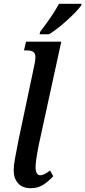

<svg xmlns="http://www.w3.org/2000/svg" viewBox="-20 -979 449 1009"><path d="M52 -83Q52 -108 58 -142Q64 -176 78 -246L158 -625Q166 -657 166 -679Q166 -699 154.5 -706.5Q143 -714 121 -714H106L117 -760H302L183 -214Q167 -132 167 -102Q167 -58 192 -58Q211 -58 243 -83L260 -53Q234 -25 206.5 -7.5Q179 10 141 10Q98 10 75 -16Q52 -42 52 -83ZM191 -812Q216 -844 244 -884.5Q272 -925 290 -959H409L406 -949Q384 -919 331.5 -871.5Q279 -824 238 -799H188Z"/></svg>

Font: Noto Serif CondSemiBold
Style: Italic
Weight: 600
Width: 3
Italic angle: -12°
Designer: Monotype Design Team
Foundry: Monotype Imaging Inc.
Version: Version 1.001